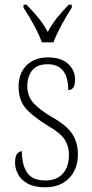

<svg xmlns="http://www.w3.org/2000/svg" viewBox="-20 -786 392 816"><path d="M171 10Q126 10 98 -5.5Q70 -21 57 -45Q44 -69 44 -94Q44 -120 52 -131.5Q60 -143 73 -143Q73 -85 95.5 -52Q118 -19 172 -19Q221 -19 247 -48Q273 -77 273 -129Q273 -164 255.5 -192Q238 -220 183 -252Q137 -281 109.5 -305Q82 -329 70.5 -355.5Q59 -382 59 -418Q59 -475 93 -508.5Q127 -542 184 -542Q240 -542 269.5 -514.5Q299 -487 299 -449Q299 -403 270 -403Q270 -513 182 -513Q137 -513 116.5 -486.5Q96 -460 96 -421Q96 -378 121.5 -349Q147 -320 200 -289Q265 -252 288 -215.5Q311 -179 311 -131Q311 -66 273 -28Q235 10 171 10ZM158 -606Q150 -629 136.5 -655.5Q123 -682 108 -708Q93 -734 80 -753V-766H93Q122 -736 143 -710.5Q164 -685 183 -650Q202 -685 222.5 -710.5Q243 -736 272 -766H285V-753Q266 -725 243 -682.5Q220 -640 207 -606Z"/></svg>

Font: Noto Serif Tamil Condensed ExtraLight
Style: Italic
Weight: 200
Width: 3
Italic angle: -12°
Designer: Indian Type Foundry, Tom Grace, and the Monotype Design Team
Foundry: Monotype Imaging Inc.
Version: Version 2.003; ttfautohint (v1.8.4.7-5d5b)